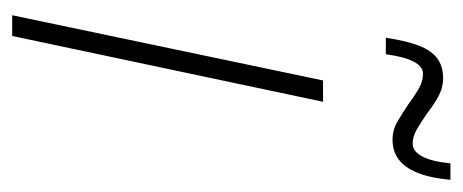

<svg xmlns="http://www.w3.org/2000/svg" viewBox="-242 -517 759 315"><g transform="rotate(90 137.5 -359.5)"><path d="M5 0 112 -510H147L39 0ZM42 -613Q47 -647 55 -667.5Q63 -688 76 -697.5Q89 -707 108 -707Q124 -707 138.5 -699Q153 -691 167 -680Q180 -671 192 -664Q204 -657 216 -657Q228 -657 236.5 -672.5Q245 -688 248 -719H275Q272 -686 263.5 -665Q255 -644 241.5 -634Q228 -624 209 -624Q193 -624 179.5 -632Q166 -640 151 -650Q139 -659 126.5 -666.5Q114 -674 101 -674Q89 -674 81 -658.5Q73 -643 69 -613Z"/></g></svg>

Font: Saira ExtraCondensed Thin
Style: Italic
Weight: 250
Width: 2
Italic angle: -12°
Designer: Hector Gatti with collaboration of the Omnibus-Type team
Foundry: Omnibus-Type
Version: Version 1.101